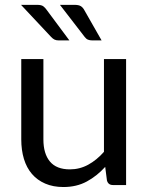

<svg xmlns="http://www.w3.org/2000/svg" viewBox="-20 -744 598 772"><path d="M487 -506.5V0H434Q415 0 410 -18.5L403 -73Q370 -36.5 329 -14.2Q288 8 235 8Q193.5 8 161.8 -5.8Q130 -19.5 108.5 -44.5Q87 -69.5 76.2 -105Q65.5 -140.5 65.5 -183.5V-506.5H154.5V-183.5Q154.5 -126 180.8 -94.5Q207 -63 261 -63Q300.5 -63 334.8 -81.8Q369 -100.5 398 -133.5V-506.5ZM280 -724.5Q296.5 -724.5 305 -719.2Q313.5 -714 319.5 -702.5L388.5 -581.5H351.5Q341 -581.5 333.8 -584.5Q326.5 -587.5 320.5 -595.5L221 -724.5ZM129.5 -724.5Q146 -724.5 153.8 -719Q161.5 -713.5 169 -702.5L259 -581.5H216Q206 -581.5 199.2 -584.8Q192.5 -588 185.5 -595.5L64.5 -724.5Z"/></svg>

Font: Lato 2
Style: Regular
Weight: 400
Designer: Lukasz Dziedzic with Adam Twardoch and Botio Nikoltchev
Foundry: tyPoland Lukasz Dziedzic
Version: Version 2.015; 2015-08-06; http://www.latofonts.com/